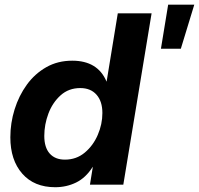

<svg xmlns="http://www.w3.org/2000/svg" viewBox="-20 -784 845 815"><path d="M214.4 10.7Q125 10.7 74.5 -46.9Q23.9 -104.5 23.9 -201.2Q23.9 -261.7 42 -319.8Q60.1 -377.9 94 -424.6Q127.9 -471.2 176.5 -498.8Q225.1 -526.4 286.6 -526.4Q395 -526.4 432.1 -438H432.6L480 -727.5H623.5L503.4 0H361.8L374 -75.7H373.5Q344.2 -29.3 303.2 -9.3Q262.2 10.7 214.4 10.7ZM255.4 -106.4Q304.2 -106.4 339.8 -136.2Q375.5 -166 395 -211.4Q414.6 -256.8 414.6 -304.2Q414.6 -354 389.6 -382.1Q364.7 -410.2 320.8 -410.2Q271.5 -410.2 237.3 -379.4Q203.1 -348.6 185.5 -302Q168 -255.4 168 -207Q168 -158.2 190.9 -132.3Q213.9 -106.4 255.4 -106.4ZM663.1 -577.1 693.8 -764.2H804.7L747.6 -577.1Z"/></svg>

Font: Inter Display
Style: Bold Italic
Weight: 700
Italic angle: -9.39999°
Designer: Rasmus Andersson
Foundry: rsms
Version: Version 4.000;git-a52131595